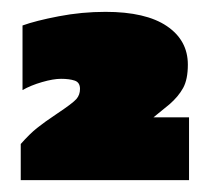

<svg xmlns="http://www.w3.org/2000/svg" viewBox="-20 -674 354 324"><path d="M15 -370V-431Q30 -448 42.5 -458Q55 -468 76 -482Q103 -500 109 -507Q115 -514 115 -524Q115 -535 106 -538Q97 -541 83 -541Q70 -541 51 -535.5Q32 -530 18 -522V-631Q40 -639 79 -646.5Q118 -654 158 -654Q226 -654 261.5 -630Q297 -606 297 -565Q297 -540 289 -525.5Q281 -511 266 -498L239 -476H299V-370Z"/></svg>

Font: Boz Display
Style: Regular
Weight: 900
Version: Version 2.000; ttfautohint (v1.8.3)